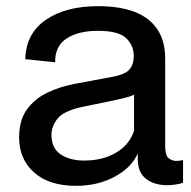

<svg xmlns="http://www.w3.org/2000/svg" viewBox="-20 -593 620 623"><path d="M227 10Q139 10 90.5 -33.5Q42 -77 42 -147Q42 -203 67.5 -238Q93 -273 134 -292.5Q175 -312 223 -321L341 -343Q386 -351 400 -367.5Q414 -384 414 -411Q414 -446 389 -469.5Q364 -493 298 -493Q234 -493 196 -468Q158 -443 159 -391L62 -401Q64 -484 128.5 -528.5Q193 -573 298 -573Q368 -573 416.5 -554.5Q465 -536 490.5 -498Q516 -460 516 -403V-119Q516 -89 527 -80Q538 -71 551 -71Q559 -71 563 -71.5Q567 -72 568 -73H574V0Q564 4 547.5 6Q531 8 523 8Q480 8 453.5 -13Q427 -34 427 -77V-95Q406 -48 351 -19Q296 10 227 10ZM253 -72Q313 -72 356.5 -97.5Q400 -123 415 -169V-298L426 -294Q416 -284 394.5 -278Q373 -272 334 -264L251 -247Q188 -234 167.5 -209Q147 -184 147 -155Q147 -112 177 -92Q207 -72 253 -72Z"/></svg>

Font: BDO Grotesk
Style: Regular
Weight: 400
Designer: Deni Anggara
Foundry: Lokal Container
Version: Version 2.000